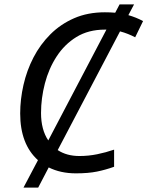

<svg xmlns="http://www.w3.org/2000/svg" viewBox="-20 -780 672 875"><path d="M87 75 153 -50Q72 -123 72 -263Q72 -327 87 -393Q102 -459 132.5 -518Q163 -577 209.5 -623.5Q256 -670 318 -697Q380 -724 458 -724Q483 -724 505 -722L525 -760H591L565 -711Q600 -701 632 -684L596 -610Q581 -618 563.5 -625Q546 -632 527 -637L243 -96Q284 -69 342 -69Q383 -69 422.5 -77Q462 -85 500 -98V-20Q461 -6 421.5 2Q382 10 326 10Q256 10 202 -17L154 75ZM167 -265Q167 -189 200 -140L465 -645Q461 -645 458 -645Q383 -645 328.5 -611.5Q274 -578 238 -522.5Q202 -467 184.5 -399.5Q167 -332 167 -265Z"/></svg>

Font: BC Sans
Style: Italic
Weight: 400
Italic angle: -12°
Designer: Monotype Design Team
Designer: Province of B.C.
Foundry: Monotype Imaging Inc.
Version: Version 2.000;GOOG;noto-source:20170915:90ef993387c0